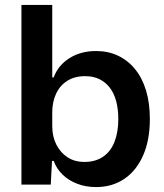

<svg xmlns="http://www.w3.org/2000/svg" viewBox="-20 -749 667 779"><path d="M370 10Q328 10 293 -3.5Q258 -17 233.5 -41Q209 -65 198 -96H191L186 0H67V-729H192V-435H198Q215 -483 261 -512.5Q307 -542 370 -542Q419 -542 459 -523Q499 -504 528 -468.5Q557 -433 572.5 -382Q588 -331 588 -266Q588 -180 560.5 -118Q533 -56 484 -23Q435 10 370 10ZM323 -92Q367 -92 398 -113Q429 -134 444.5 -173.5Q460 -213 460 -266Q460 -306 451.5 -338Q443 -370 426 -392.5Q409 -415 384 -427.5Q359 -440 326 -440Q282 -440 252 -420.5Q222 -401 207 -367.5Q192 -334 192 -294V-237Q192 -196 208 -163.5Q224 -131 253 -111.5Q282 -92 323 -92Z"/></svg>

Font: Mona Sans ExtraLight SemiBold
Style: Regular
Weight: 600
Version: Version 2.000